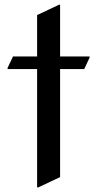

<svg xmlns="http://www.w3.org/2000/svg" viewBox="-20 -777 413 816"><path d="M137.7 19.5V-483.4H12.2V-488.3L35.2 -537.1H137.7V-712.9L230.5 -756.8H235.4V-537.1H360.8V-532.2L337.9 -483.4H235.4V-24.4L142.6 19.5Z"/></svg>

Font: Nova Slim
Style: Book
Weight: 400
Version: Version 2.000